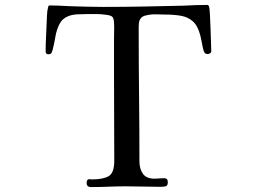

<svg xmlns="http://www.w3.org/2000/svg" viewBox="-20 -755 1040 778"><path d="M836 -547Q836 -542 831 -539Q826 -536 821 -536Q812 -536 808 -543Q805 -548 802 -561.5Q799 -575 796.5 -589Q794 -603 792 -610Q782 -650 762 -668Q742 -686 713.5 -691Q685 -696 649 -696Q639 -696 628.5 -696.5Q618 -697 607 -697Q588 -697 567.5 -691.5Q547 -686 543 -663Q542 -656 542 -647Q542 -638 542 -630Q542 -498 543.5 -365.5Q545 -233 545 -101Q545 -71 559 -51Q573 -31 606 -31Q616 -31 625.5 -32Q635 -33 645 -33Q660 -33 660 -17Q660 -2 651 0Q642 2 631 2Q596 2 561.5 1Q527 0 492 0Q455 0 419.5 1.5Q384 3 348 3Q331 3 331 -14Q331 -29 342 -29Q344 -29 347 -28.5Q350 -28 353 -28Q397 -28 420 -41Q443 -54 443 -103Q443 -192 442.5 -281.5Q442 -371 442 -461V-599Q442 -615 442.5 -631Q443 -647 442 -663Q441 -682 434.5 -687.5Q428 -693 410 -695Q391 -698 372 -698Q353 -698 334 -698Q318 -698 295.5 -697Q273 -696 258 -690Q233 -681 221 -657.5Q209 -634 204.5 -606.5Q200 -579 194 -556Q192 -548 189 -541.5Q186 -535 176 -535Q165 -535 165 -547Q165 -576 166.5 -604.5Q168 -633 169 -661Q170 -677 170.5 -694Q171 -711 175 -726L176 -730Q178 -733 182 -733Q202 -733 221.5 -732Q241 -731 261 -730Q295 -729 328.5 -728Q362 -727 396 -727Q478 -727 559.5 -728.5Q641 -730 723 -732Q773 -735 822 -735L824 -733Q825 -732 826 -731Q827 -730 827 -728Q829 -724 830.5 -699.5Q832 -675 833 -642.5Q834 -610 835 -583Q836 -556 836 -547Z"/></svg>

Font: Kaisei Decol
Style: Regular
Weight: 400
Designer: Font-Kai, 金井和夫
Foundry: KAZUO KANAI
Version: Version 5.003